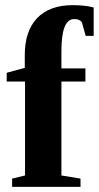

<svg xmlns="http://www.w3.org/2000/svg" viewBox="-20 -724 383 744"><path d="M77 -408H6V-442L76 -461V-510Q76 -604 124 -654Q172 -704 262 -704Q310 -704 343 -695V-585H312L297 -639Q285 -651 267 -650Q218 -650 218 -526V-459H311V-408H218V-44L292 -32V0H27V-32L77 -44Z"/></svg>

Font: Libra Serif Modern
Style: Bold
Weight: 700
Designer: Stefan Peev, Context Ltd
Foundry: Ascender Corporation
Version: Version 1.000